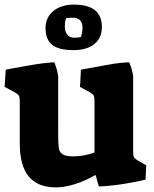

<svg xmlns="http://www.w3.org/2000/svg" viewBox="-38 -801 670 835"><path d="M48 -177V-356Q48 -378 44.5 -384.5Q41 -391 27 -399L-18 -423L-13 -498Q1 -500 7 -502Q18 -504 85.5 -516Q153 -528 198 -530Q209 -505 215 -472V-220Q215 -176 217.5 -158Q220 -140 233.5 -130.5Q247 -121 280 -121Q328 -121 373 -138V-356Q373 -378 370 -384.5Q367 -391 354 -399L310 -423L314 -498Q395 -513 440.5 -521Q486 -529 524 -530Q535 -505 541 -472V-144Q541 -126 544 -119Q547 -112 558 -105L598 -82L595 -20Q552 -9 496 -0.5Q440 8 392 10Q388 -2 383 -20Q382 -28 378 -39H375Q334 -15 288.5 -0.5Q243 14 206 14Q126 14 87 -33.5Q48 -81 48 -177ZM160 -679Q160 -725 194 -753Q228 -781 284 -781Q405 -781 405 -684Q405 -636 372.5 -609.5Q340 -583 281 -583Q218 -583 189 -606Q160 -629 160 -679ZM315 -641Q321 -667 321 -678Q321 -724 279 -724Q258 -724 250 -722Q244 -708 244 -687Q244 -663 254.5 -650Q265 -637 285 -637Q305 -637 315 -641Z"/></svg>

Font: Suez One
Style: Regular
Weight: 400
Designer: Michal Sahar
Foundry: Hagilda
Version: Version 1.001